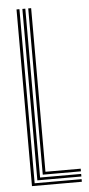

<svg xmlns="http://www.w3.org/2000/svg" viewBox="-56 -833 402 866"><g transform="rotate(-5 145.0 -400.0)"><path d="M53 0V-800H66.2V-11.8H278.8V0ZM79.5 -23.8V-800H92.8V-35.5H278.8V-23.8ZM106 -47.2V-800H119.2V-59.2H278.8V-47.2Z"/></g></svg>

Font: Big Shoulders Inline Display
Style: Regular
Weight: 400
Designer: Patric King
Foundry: XO Type Co
Version: Version 1.000